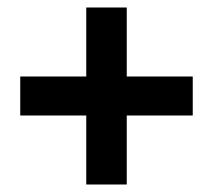

<svg xmlns="http://www.w3.org/2000/svg" viewBox="-20 -586 568 512"><path d="M210 -94V-278H34V-382H210V-566H318V-382H494V-278H318V-94Z"/></svg>

Font: Source Sans 3 ExtraLight
Style: Bold
Weight: 700
Version: Version 3.052;hotconv 1.1.0;makeotfexe 2.6.0